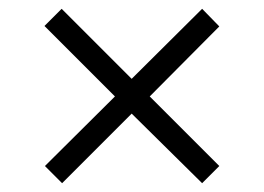

<svg xmlns="http://www.w3.org/2000/svg" viewBox="-20 -465 600 436"><path d="M121 -49 82 -88 241 -246 81 -406 120 -445 279 -286 439 -445 478 -405 320 -246 478 -88 439 -49 279 -207Z"/></svg>

Font: Hanken Grotesk Light
Style: Italic
Weight: 300
Italic angle: -8°
Designer: Alfredo Marco Pradil
Foundry: Hanken Design Co.
Version: Version 3.013